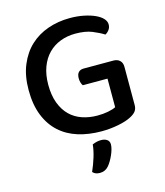

<svg xmlns="http://www.w3.org/2000/svg" viewBox="-124 -716 893 1038"><g transform="rotate(-15 323.0 -196.5)"><path d="M582 -77Q582 -56 571.5 -42.5Q561 -29 539 -18Q513 -4 467 5Q421 14 373 14Q302 14 242.5 -4.5Q183 -23 140 -62Q97 -101 73 -161Q49 -221 49 -303Q49 -383 74 -443Q99 -503 141.5 -542.5Q184 -582 241.5 -602Q299 -622 364 -622Q407 -622 443 -614.5Q479 -607 505 -595Q531 -583 545 -567.5Q559 -552 559 -535Q559 -518 550 -505.5Q541 -493 528 -486Q501 -503 464 -518Q427 -533 371 -533Q326 -533 287 -518Q248 -503 219.5 -474Q191 -445 175 -402Q159 -359 159 -303Q159 -244 175.5 -200.5Q192 -157 220.5 -129Q249 -101 288.5 -87.5Q328 -74 374 -74Q406 -74 434 -79.5Q462 -85 477 -93V-253H339Q334 -259 330.5 -270.5Q327 -282 327 -294Q327 -317 337.5 -328Q348 -339 366 -339H534Q555 -339 568.5 -326.5Q582 -314 582 -291ZM355 207Q336 229 306 229Q280 229 266 213Q282 177 293.5 139.5Q305 102 308 70Q332 59 357 59Q377 59 390 68Q403 77 403 95Q403 107 398.5 123Q394 139 387 154.5Q380 170 371.5 184Q363 198 355 207Z"/></g></svg>

Font: Baloo Chettan 2 Medium
Style: Regular
Weight: 500
Designer: Maithili Shingre, Unnati Kotecha and Ek Type
Foundry: Ek Type
Version: Version 1.640;hotconv 1.0.111;makeotfexe 2.5.65597; ttfautoh